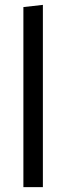

<svg xmlns="http://www.w3.org/2000/svg" viewBox="-20 -768 272 788"><path d="M156 0H76V-739L156 -748Z"/></svg>

Font: Fira Sans Compressed
Style: Regular
Weight: 400
Width: 1
Designer: bBox Type GmbH & Carrois Corporate GbR & Edenspiekermann AG
Foundry: bBox Type GmbH & Carrois Corporate GbR & Edenspiekermann AG
Version: Version 4.301